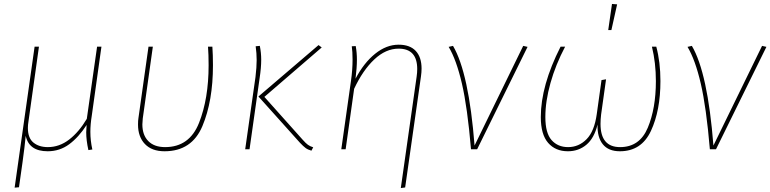

<svg xmlns="http://www.w3.org/2000/svg" viewBox="-20 -755 3896 971"><path d="M437 -88Q437 -44 447 1L427 4Q416 -46 416 -86Q416 -95 418 -123Q378 -61 330 -25.5Q282 10 221 10Q127 10 110 -68Q105 -14 94 65L76 192L54 194L155 -519H177L124 -141Q121 -123 121 -108Q121 -57 149 -34Q177 -11 222 -11Q280 -11 329.5 -49Q379 -87 419 -154L471 -519H493L444 -169Q437 -126 437 -88Z M1057 -425Q1057 -244 1003.5 -117Q950 10 812 10Q748 10 713 -26.5Q678 -63 678 -125Q678 -146 680 -157L731 -519H753L702 -156Q700 -136 700 -126Q700 -72 730 -41.5Q760 -11 815 -11Q938 -11 986.5 -133.5Q1035 -256 1035 -425Q1035 -479 1032 -519H1054Q1057 -477 1057 -425Z M1497 -33 1287 -267 1591 -527 1607 -515 1317 -265 1511 -48Q1527 -30 1537.5 -22.5Q1548 -15 1564 -10L1555 7Q1537 2 1525.5 -6.5Q1514 -15 1497 -33ZM1272 -365Q1278 -415 1278 -451Q1278 -486 1273 -521L1294 -523Q1301 -488 1301 -453Q1301 -412 1293 -360L1242 0H1220Z M2087 -367Q2090 -388 2090 -406Q2090 -509 1996 -509Q1931 -509 1873 -454.5Q1815 -400 1771 -306L1728 0H1706L1755 -346Q1763 -401 1763 -454Q1763 -494 1759 -521L1779 -522Q1785 -489 1785 -453Q1785 -413 1778 -357Q1820 -437 1877 -483Q1934 -529 1996 -529Q2053 -529 2082.5 -497.5Q2112 -466 2112 -408Q2112 -390 2109 -369L2029 193L2007 196Z M2380 -19 2626 -523 2648 -518 2393 0H2362Q2344 -212 2316 -332.5Q2288 -453 2249 -518L2271 -523Q2351 -387 2380 -19Z M2715 -163Q2715 -322 2815 -519H2838Q2790 -428 2764 -335.5Q2738 -243 2738 -163Q2738 -82 2769.5 -46.5Q2801 -11 2853 -11Q2907 -11 2946.5 -51Q2986 -91 2998 -178L3022 -350L3045 -354L3020 -176Q3017 -151 3017 -128Q3017 -11 3116 -11Q3215 -11 3256 -109Q3297 -207 3297 -345Q3297 -437 3277 -519H3299Q3320 -441 3320 -345Q3320 -196 3272 -93Q3224 10 3115 10Q3057 10 3028.5 -25.5Q3000 -61 3002 -125Q2985 -56 2945.5 -23Q2906 10 2852 10Q2789 10 2752 -32.5Q2715 -75 2715 -163ZM3101 -733 3072 -603H3056L3075 -735Z M3588 -19 3834 -523 3856 -518 3601 0H3570Q3552 -212 3524 -332.5Q3496 -453 3457 -518L3479 -523Q3559 -387 3588 -19Z"/></svg>

Font: FiraGO Thin
Style: Italic
Weight: 100
Italic angle: -8°
Designer: bBox Type GmbH
Foundry: bBox Type GmbH
Version: Version 1.001